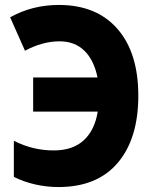

<svg xmlns="http://www.w3.org/2000/svg" viewBox="-20 -746 603 776"><path d="M216 10Q169 10 122.5 -0.5Q76 -11 36 -31V-177Q78 -156 117.5 -147Q157 -138 197 -138Q274 -138 318.5 -179Q363 -220 375 -295H114V-433H374Q360 -503 321 -541Q282 -579 221 -579Q152 -579 81 -541L21 -676Q110 -726 218 -726Q370 -726 454.5 -629.5Q539 -533 539 -359Q539 -186 456 -88Q373 10 216 10Z"/></svg>

Font: Noto Sans Mono SemiCondensed Black
Style: Regular
Weight: 900
Width: 4
Designer: Monotype Design Team
Foundry: Monotype Imaging Inc.
Version: Version 2.014; ttfautohint (v1.8.4.7-5d5b)